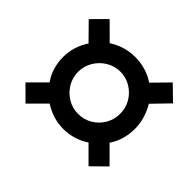

<svg xmlns="http://www.w3.org/2000/svg" viewBox="-114 -713 719 719"><g transform="rotate(-45 245.5 -353.0)"><path d="M430.2 -129.9 365.2 -192.9Q341.8 -178.7 315.4 -170.9Q289.1 -163.1 262.2 -163.1Q232.9 -163.1 206.3 -170.9Q179.7 -178.7 158.2 -193.8L95.2 -130.9L40 -187L103 -250Q87.4 -272.9 79.6 -299.1Q71.8 -325.2 71.8 -353Q71.8 -380.4 79.6 -405.8Q87.4 -431.2 103 -456.1L39.1 -520L95.2 -576.2L159.2 -512.2Q182.1 -528.8 208.7 -536.4Q235.4 -543.9 262.2 -543.9Q289.6 -543.9 315.7 -535.9Q341.8 -527.8 365.2 -512.2L430.2 -576.2L485.8 -521L421.9 -457Q437 -433.6 445.1 -407.7Q453.1 -381.8 453.1 -353Q453.1 -323.7 445.3 -297.4Q437.5 -271 421.9 -248L484.9 -186ZM262.2 -242.2Q293.9 -242.2 319.3 -257.3Q344.7 -272.5 359.9 -297.9Q375 -323.2 375 -353Q375 -383.3 359.6 -408.7Q344.2 -434.1 318.6 -449.5Q293 -464.8 262.2 -464.8Q232.4 -464.8 207 -449.7Q181.6 -434.6 166.3 -409.2Q150.9 -383.8 150.9 -353Q150.9 -322.8 166 -297.4Q181.2 -272 206.5 -257.1Q231.9 -242.2 262.2 -242.2Z"/></g></svg>

Font: Open Sans Condensed
Style: Italic
Weight: 400
Width: 3
Italic angle: -12°
Designer: Monotype Design Team
Foundry: Monotype Imaging Inc.
Version: Version 3.000